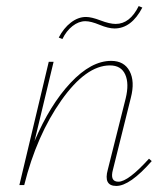

<svg xmlns="http://www.w3.org/2000/svg" viewBox="-20 -611 550 634"><path d="M262 -541Q240 -541 219.5 -525Q199 -509 186 -482L174 -487Q190 -518 214 -536.5Q238 -555 264 -555Q282 -555 312 -543.5Q342 -532 362 -532Q409 -532 438 -591L450 -586Q414 -517 358 -517Q338 -517 309 -529Q280 -541 262 -541ZM472 -87 481 -79Q409 3 364 3Q321 3 336 -51L395 -286Q407 -335 393.5 -365Q380 -395 343 -395Q264 -395 182.5 -279.5Q101 -164 60 0H44L141 -407H157L94 -145Q145 -265 213 -337.5Q281 -410 347 -410Q390 -410 408 -376Q426 -342 412 -288L353 -51Q342 -11 371 -11Q403 -11 472 -87Z"/></svg>

Font: EauTest Thin
Style: Italic
Weight: 250
Italic angle: -12°
Designer: Christian Thalmann (Catharsis Fonts)
Version: Version 0.001;PS 000.001;hotconv 1.0.88;makeotf.lib2.5.64775